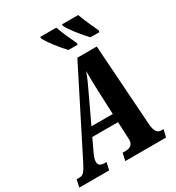

<svg xmlns="http://www.w3.org/2000/svg" viewBox="-254 -1076 1108 1208"><g transform="rotate(-30 299.5 -472.0)"><path d="M498 -784H563L564 -797C543 -841 517 -899 501 -944H383V-934C399 -899 462 -820 498 -784ZM338 -784H405V-797C384 -841 357 -899 342 -944H225V-934C240 -899 303 -820 338 -784ZM193 -54H179C150 -54 135 -64 135 -88C135 -102 140 -120 152 -146L194 -235H381L386 -127C386 -120 387 -112 387 -105C387 -68 365 -54 329 -54H310L298 0H594L607 -54H589C554 -54 544 -92 542 -141L503 -714H362L68 -132C36 -68 24 -54 -5 -54H-24L-36 0H181ZM307 -474C337 -537 351 -566 368 -614C367 -566 369 -524 371 -465L378 -296H223Z"/></g></svg>

Font: Noto Serif Condensed Extra
Style: Italic
Weight: 800
Width: 3
Italic angle: -12°
Designer: Monotype Design Team
Foundry: Monotype Imaging Inc.
Version: Version 1.901